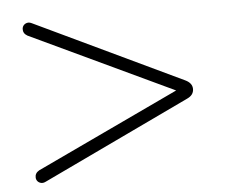

<svg xmlns="http://www.w3.org/2000/svg" viewBox="-42 -578 684 582"><g transform="rotate(-5 300.0 -287.0)"><path d="M75 -46Q67 -42 60.5 -43.5Q54 -45 50 -49.5Q46 -54 45.5 -60.5Q45 -67 48 -72.5Q51 -78 58 -82L516 -298V-276L58 -492Q51 -496 48 -501.5Q45 -507 45.5 -513.5Q46 -520 50 -524.5Q54 -529 60.5 -530.5Q67 -532 75 -528L523 -315Q544 -305 544 -287Q544 -278 539 -271Q534 -264 523 -259Z"/></g></svg>

Font: Nunito ExtraLight
Style: Regular
Weight: 200
Designer: Vernon Adams
Foundry: Vernon Adams
Version: Version 3.602